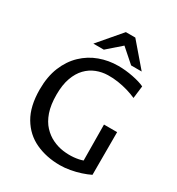

<svg xmlns="http://www.w3.org/2000/svg" viewBox="-192 -927 976 1059"><g transform="rotate(30 296.0 -397.0)"><path d="M349.3 12.1Q263.3 12.1 194.3 -19.8Q125.3 -51.7 85 -119.7Q44.7 -187.7 44.7 -295.2Q44.7 -376.8 69.9 -438.2Q95.1 -499.6 138.6 -541.1Q182 -582.6 238.3 -603.2Q294.5 -623.8 356.3 -623.8Q402.5 -623.8 450 -614.4Q497.4 -605 525.8 -591.4L516.2 -512.2Q490.6 -523.7 460 -532.7Q429.4 -541.7 396.9 -546.6Q364.4 -551.5 331.8 -550.7Q294.4 -550 259.7 -536.4Q225 -522.8 198.1 -495Q171.2 -467.2 155.2 -423Q139.2 -378.7 139.2 -316Q139.2 -251.1 154.9 -205.6Q170.7 -160.1 197.8 -131.2Q224.8 -102.3 258.3 -86.4Q291.7 -70.5 326.7 -65.8Q361.8 -61.2 394.2 -64.2Q426.6 -67.3 450.6 -75.9L448.6 -303.8H532.3V-31.9Q508.7 -20.3 477.8 -10.1Q446.8 0.1 413.2 6.1Q379.6 12.1 349.3 12.1ZM415.2 -661.1 328.6 -737.4 241.3 -661.1H174.6L298.2 -805.7H358.3L482.4 -661.1Z"/></g></svg>

Font: Ancizar Sans Thin
Style: Regular
Weight: 100
Designer: Cesar Puertas, Viviana Monsalve, Julian Moncada, Julian Prieto, Jose Castro, Mariel Hernandez, Felipe Aragon, Sara Alarc
Version: Version 8.100